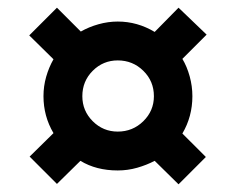

<svg xmlns="http://www.w3.org/2000/svg" viewBox="-20 -603 591 499"><path d="M444 -124 382 -185Q361 -174 336.5 -167Q312 -160 286 -160Q230 -160 189 -185L128 -125L57 -196L119 -257Q93 -301 93 -353Q93 -379 100 -403.5Q107 -428 119 -449L56 -511L128 -583L190 -521Q211 -533 236 -540Q261 -547 286 -547Q337 -547 382 -520L444 -583L517 -513L454 -450Q466 -430 473 -404.5Q480 -379 480 -353Q480 -300 454 -256L515 -195ZM286 -261Q325 -261 352.5 -288Q380 -315 380 -353Q380 -392 352.5 -419Q325 -446 286 -446Q248 -446 221 -419Q194 -392 194 -353Q194 -315 221 -288Q248 -261 286 -261Z"/></svg>

Font: BC Sans
Style: Bold Italic
Weight: 700
Italic angle: -12°
Designer: Monotype Design Team
Province of B.C.
Foundry: Monotype Imaging Inc.
Version: Version 2.000;GOOG;noto-source:20170915:90ef993387c0